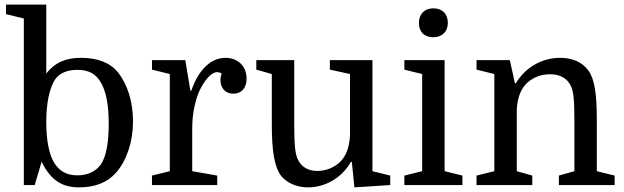

<svg xmlns="http://www.w3.org/2000/svg" viewBox="-20 -800 2699 830"><path d="M555 -275C555 -360 531 -436 490 -487C455 -531 398 -550 330 -550C269 -550 220 -533 180 -482V-780H6V-739L83 -720V0H130L160 -101C201 -16 254 10 322 10C392 10 446 -12 483 -55C528 -107 555 -188 555 -275ZM180 -274C180 -355 194 -415 215 -452C234 -483 269 -498 314 -498C365 -498 394 -480 415 -445C438 -408 450 -347 450 -267C450 -187 440 -124 416 -89C395 -60 360 -42 315 -42C266 -42 236 -62 215 -95C192 -132 180 -193 180 -274Z M938 -482C934 -469 933 -463 933 -455C933 -419 954 -395 989 -395C1024 -395 1046 -420 1046 -460C1046 -515 1007 -550 955 -550C892 -550 838 -499 807 -408H803L781 -540H637V-499L714 -480V-60L637 -41V0H919V-41L811 -60V-247C811 -304 822 -360 841 -405C863 -452 893 -488 918 -488C925 -488 933 -486 938 -482Z M1088 -540V-499L1155 -480V-259C1155 -146 1167 -81 1192 -44C1216 -11 1260 10 1311 10C1387 10 1458 -32 1497 -100H1501L1512 10L1667 0V-41L1590 -60V-540H1406V-499L1493 -480V-213C1490 -161 1475 -123 1448 -98C1423 -75 1388 -61 1352 -61C1313 -61 1283 -78 1268 -110C1256 -134 1252 -172 1252 -257V-540Z M1791 -701C1791 -662 1814 -639 1853 -639C1892 -639 1916 -664 1916 -701C1916 -740 1892 -764 1853 -764C1816 -764 1791 -740 1791 -701ZM1805 -60 1728 -41V0H1979V-41L1902 -60V-540H1728V-499L1805 -480Z M2040 -41V0H2281V-41L2214 -60V-327C2217 -379 2232 -417 2259 -442C2287 -467 2320 -479 2359 -479C2400 -479 2431 -462 2447 -430C2459 -406 2463 -370 2463 -283V-60L2396 -41V0H2637V-41L2560 -60V-281C2560 -396 2550 -459 2523 -496C2496 -532 2455 -550 2400 -550C2323 -550 2250 -508 2210 -440H2206L2184 -540H2040V-499L2117 -480V-60Z"/></svg>

Font: Domine
Style: Regular
Weight: 400
Designer: Pablo Impallari, Rodrigo Fuenzalida, Brenda Gallo
Foundry: Pablo Impallari, Rodrigo Fuenzalida, Brenda Gallo
Version: Version 2.000